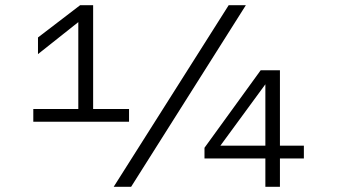

<svg xmlns="http://www.w3.org/2000/svg" viewBox="-20 -718 1340 738"><path d="M281 -250V-633L126 -510V-574L288 -698H338V-250ZM108 -299H476V-250H108ZM417 0 859 -698H925L484 0ZM1000 0V-109H766V-150L982 -448H1056V-158H1148V-109H1056V0ZM827 -158H1000V-394Z"/></svg>

Font: Azeret Mono ExtraLight
Style: Regular
Weight: 250
Designer: Martin Vácha
Foundry: Displaay
Version: Version 1.002